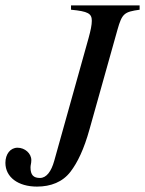

<svg xmlns="http://www.w3.org/2000/svg" viewBox="-54 -673 537 711"><path d="M463 -653H209V-637C272 -631 286 -623 286 -596C286 -581 282 -561 274 -532L147 -78C136 -38 118 -14 94 -14C70 -14 59 -25 59 -53C59 -62 62 -68 62 -80C62 -105 38 -126 11 -126C-16 -126 -34 -102 -34 -70C-34 -17 13 18 83 18C134 18 178 1 207 -37C233 -71 257 -120 278 -196L381 -563C398 -623 406 -629 463 -637Z"/></svg>

Font: XITS
Style: Italic
Weight: 400
Italic angle: -16.33°
Designer: MicroPress Inc., with final additions and corrections provided by Coen Hoffman, Elsevier (retired)
Version: Version 1.107